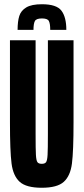

<svg xmlns="http://www.w3.org/2000/svg" viewBox="-20 -878 395 906"><path d="M27 -301V-688H148V-246Q148 -173 149.5 -147Q151 -121 156.5 -113Q162 -105 177 -105Q192 -105 197.5 -113Q203 -121 204.5 -147Q206 -173 206 -246V-688H327V-301Q327 -165 319.5 -106.5Q312 -48 281 -20Q250 8 177 8Q104 8 73 -20Q42 -48 34.5 -106.5Q27 -165 27 -301ZM293 -737H217Q217 -767 210.5 -779Q204 -791 178 -791Q151 -791 144.5 -778.5Q138 -766 138 -737H63Q63 -777 71 -802.5Q79 -828 104 -843Q129 -858 178 -858Q247 -858 270 -827.5Q293 -797 293 -737Z"/></svg>

Font: Saira Ultra Condensed ExtraBold
Style: Regular
Weight: 800
Width: 1
Designer: Hector Gatti with collaboration of the Omnibus-Type team
Foundry: Omnibus-Type
Version: Version 1.001; ttfautohint (v1.8)